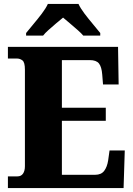

<svg xmlns="http://www.w3.org/2000/svg" viewBox="-20 -951 674 971"><path d="M20 0V-59H68Q87 -59 96.5 -73Q106 -87 106 -110V-599Q106 -636 93.5 -645.5Q81 -655 66 -655H20V-714H577L580 -524H501L497 -574Q494 -613 480.5 -630Q467 -647 434 -647H293V-406H515V-340H293V-67H461Q492 -67 507 -87Q522 -107 527 -140L534 -190H611L605 0ZM112 -784Q127 -803 149 -829Q171 -855 191.5 -882Q212 -909 222 -931H377Q387 -909 407.5 -882Q428 -855 450 -829Q472 -803 487 -784V-771H401Q393 -781 374 -798Q355 -815 334 -832.5Q313 -850 299 -862Q284 -850 264 -833Q244 -816 225.5 -799.5Q207 -783 198 -771H112Z"/></svg>

Font: Noto Serif Lao SemiCondensed Black
Style: Regular
Weight: 900
Width: 4
Designer: Monotype Design Team
Foundry: Monotype Imaging Inc.
Version: Version 2.003; ttfautohint (v1.8.4.7-5d5b)